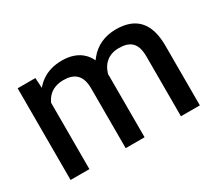

<svg xmlns="http://www.w3.org/2000/svg" viewBox="-103 -748 1081 958"><g transform="rotate(-30 437.0 -269.0)"><path d="M167 -528.3H64.9V0H173.3V-382.8C176.3 -389.2 179.7 -395 183.1 -400.4C202.6 -430.7 235.8 -449.7 281.7 -449.7C343.8 -449.7 382.3 -421.9 382.3 -343.8V0H491.2V-352.1C491.2 -356 491.2 -359.9 490.7 -363.8C491.2 -366.2 492.2 -368.7 493.2 -371.1C507.3 -417 543.9 -449.7 600.6 -449.7C661.6 -449.7 700.7 -427.2 700.7 -344.2V0H809.6V-343.8C809.6 -481.4 744.6 -538.1 635.7 -538.1C569.3 -538.1 517.1 -511.7 482.4 -468.8C478.5 -464.4 474.6 -459.5 471.2 -454.6C463.9 -470.2 455.1 -483.4 443.8 -494.6C414.6 -524.4 373 -538.1 324.7 -538.1C278.3 -538.1 239.7 -526.4 208.5 -504.9C194.3 -495.1 181.6 -483.4 170.4 -469.7Z"/></g></svg>

Font: Bert Sans Medium
Style: Regular
Weight: 500
Designer: Christian Robertson (Google), Cristiano Sobral
Foundry: Google, Cristiano Sobral
Version: Version 3.101